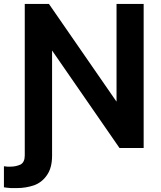

<svg xmlns="http://www.w3.org/2000/svg" viewBox="-45 -750 819 977"><path d="M563 3 220 -493V42Q220 104 194 141Q169 178 128 193Q86 207 42 207H9Q-15 205 -25 203V96Q-11 98 -7 98H8Q36 98 60 87Q81 75 81 41V-730H204L547 -234H548V-730H686V3Z"/></svg>

Font: Sinter Bold
Style: Regular
Weight: 700
Foundry: Adobe & rsms
Version: Version 1.000